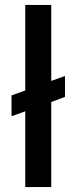

<svg xmlns="http://www.w3.org/2000/svg" viewBox="-20 -763 312 783"><path d="M83 -309V0H189V-347L245 -368V-453L189 -433V-743H83V-394L27 -374V-289Z"/></svg>

Font: Saira UNSAM Medium
Style: Regular
Weight: 500
Designer: Hector Gatti with collaboration of the Omnibus-Type team
Foundry: Omnibus-Type
Version: Version 0.072;PS 000.072;hotconv 1.0.88;makeotf.lib2.5.64775